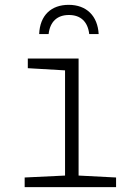

<svg xmlns="http://www.w3.org/2000/svg" viewBox="-20 -774 570 794"><path d="M264 -754C192 -754 145 -711 142 -633H181C187 -685 217 -712 265 -712C313 -712 343 -685 349 -633H388C384 -708 338 -754 264 -754ZM82 0H460V-40L305 -48V-532H95V-492L249 -483V-48L82 -40Z"/></svg>

Font: Noto Sans Mono Condensed Light
Style: Regular
Weight: 300
Width: 3
Designer: Monotype Design Team
Foundry: Monotype Imaging Inc.
Version: Version 2.014